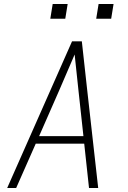

<svg xmlns="http://www.w3.org/2000/svg" viewBox="-20 -942 640 962"><path d="M16 0 341 -735H390L417 -490L472 0H426L402 -222H159L61 0ZM176 -260H398L373 -490Q368 -535 363.5 -579.5Q359 -624 354 -669Q335 -624 315.5 -579.5Q296 -535 277 -490ZM462 -848 474 -922H549L537 -848ZM232 -848 244 -922H319L307 -848Z"/></svg>

Font: Iosevka SS04 XLt Ex Obl
Style: Regular
Weight: 200
Width: 7
Italic angle: -9°
Monospace: yes
Designer: Belleve Invis
Foundry: Belleve Invis
Version: Version 19.0.0; ttfautohint (v1.8.4)